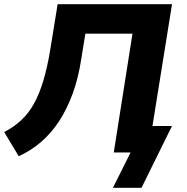

<svg xmlns="http://www.w3.org/2000/svg" viewBox="-25 -725 891 913"><path d="M512 168 596 0H516L605 -565H381L362 -448Q348 -355 321 -281Q294 -207 256.5 -149.5Q219 -92 171 -50.5Q123 -9 64 18L-5 -97Q41 -121 76 -153.5Q111 -186 136.5 -232Q162 -278 181 -341Q200 -404 214 -489L249 -705H793L700 -126H793L648 168Z"/></svg>

Font: Nunito Sans 6pt ExtraBold
Style: Italic
Weight: 800
Italic angle: -9°
Version: Version 3.101;gftools[0.9.27]